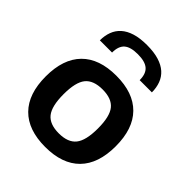

<svg xmlns="http://www.w3.org/2000/svg" viewBox="-220 -924 1067 1067"><g transform="rotate(45 314.0 -390.5)"><path d="M110 -624Q110 -661 121.5 -692Q133 -723 157.5 -745Q182 -767 220.5 -779Q259 -791 314 -791Q369 -791 408 -779Q447 -767 471.5 -745Q496 -723 507.5 -692Q519 -661 519 -624H423Q423 -674 397 -696.5Q371 -719 314 -719Q257 -719 231.5 -696.5Q206 -674 206 -624ZM314 10Q180 10 109.5 -61.5Q39 -133 39 -270Q39 -407 109.5 -478.5Q180 -550 314 -550Q448 -550 518.5 -478.5Q589 -407 589 -270Q589 -133 518.5 -61.5Q448 10 314 10ZM314 -97Q386 -97 417.5 -136.5Q449 -176 449 -270Q449 -364 417.5 -403Q386 -442 314 -442Q242 -442 210.5 -403Q179 -364 179 -270Q179 -176 210.5 -136.5Q242 -97 314 -97Z"/></g></svg>

Font: Encode Sans Normal
Style: SemiBold
Weight: 600
Designer: Pablo Impallari, Andres Torresi
Foundry: Pablo Impallari, Andres Torresi
Version: Version 1.000; ttfautohint (v1.00) -l 8 -r 50 -G 200 -x 14 -